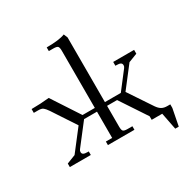

<svg xmlns="http://www.w3.org/2000/svg" viewBox="-190 -919 1196 1215"><g transform="rotate(-30 408.0 -311.5)"><path d="M22 -411.1V-439Q87.9 -439 150.9 -445.8L282.2 -245.1H372.1V-662.1Q372.1 -687 365 -694.6Q357.9 -702.1 333 -702.1H299.8V-729Q392.1 -729 434.1 -746.1L445.8 -717.8V-245.1H562L658.2 -370.1Q665 -378.4 665 -388.2Q665 -400.9 655.5 -406Q646 -411.1 626 -411.1H618.2V-439H771V-411.1L707 -386.2L590.8 -235.8L704.1 -65.9Q718.3 -44.9 734.4 -35.4Q750.5 -25.9 774.9 -25.9H796.9V0L772.9 123H747.1L723.1 0H646V-25.9L519 -217.8H445.8V-65.9Q445.8 -41 452.9 -33.4Q460 -25.9 484.9 -25.9H520V0H326.2V-25.9H372.1V-217.8H277.8L161.1 -66.9Q153.8 -58.1 153.8 -48.8Q153.8 -36.1 163.3 -31Q172.9 -25.9 192.9 -25.9H201.2V0H47.9V-25.9L111.8 -50.8L228 -201.2L116.2 -371.1Q100.6 -394 89.4 -402.6Q78.1 -411.1 55.2 -411.1Z"/></g></svg>

Font: Dihjauti
Style: Regular
Weight: 400
Designer: T. Christopher White
Version: Version 3.0.0